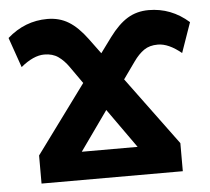

<svg xmlns="http://www.w3.org/2000/svg" viewBox="-44 -585 690 632"><g transform="rotate(-5 301.0 -269.0)"><path d="M301.8 -410.2 338.4 -460Q368.7 -501 399.2 -519.5Q429.7 -538.1 469.2 -538.1Q543.5 -538.1 601.6 -486.8L566.9 -387.7Q524.9 -422.4 489.3 -422.4Q461.9 -422.4 443.6 -409.7Q425.3 -397 408.7 -373.5L369.1 -317.9L535.2 -92.8V0H68.4V-92.8L233.9 -317.9L194.8 -373.5Q179.2 -396 160.4 -409.2Q141.6 -422.4 114.3 -422.4Q78.6 -422.4 36.6 -387.7L2 -486.8Q60.1 -538.1 134.3 -538.1Q173.8 -538.1 204.3 -519.5Q234.9 -501 265.1 -460ZM301.8 -222.7 209.5 -92.8H394Z"/></g></svg>

Font: Liberation Mono
Style: Bold
Weight: 700
Monospace: yes
Designer: Steve Matteson
Foundry: Ascender Corporation
Version: Version 2.1.5